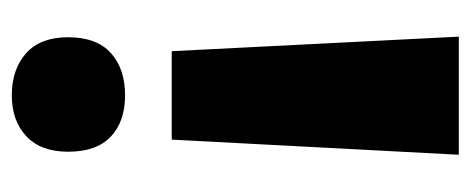

<svg xmlns="http://www.w3.org/2000/svg" viewBox="-250 -352 778 317"><g transform="rotate(-90 138.5 -194.0)"><path d="M235 -470Q235 -423 209 -399.5Q183 -376 139 -376Q96 -376 71 -399.5Q46 -423 46 -470Q46 -515 71.5 -539Q97 -563 139 -563Q182 -563 208.5 -539.5Q235 -516 235 -470ZM66 -299H212L236 175H41Z"/></g></svg>

Font: Noto Sans Khmer UI Condensed Black
Style: Regular
Weight: 900
Width: 3
Designer: Danh Hong and the Monotype Design Team
Foundry: Monotype Imaging Inc.
Version: Version 2.002; ttfautohint (v1.8.4.7-5d5b)